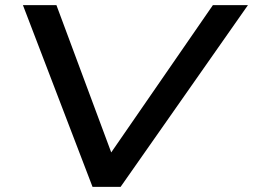

<svg xmlns="http://www.w3.org/2000/svg" viewBox="-20 -725 982 745"><path d="M339 0 69 -705H199L420 -111H396L806 -705H942L448 0Z"/></svg>

Font: Nunito Sans 10pt Expanded SemiBold
Style: Italic
Weight: 600
Width: 7
Italic angle: -9°
Designer: Vernon Adams
Foundry: Vernon Adams
Version: Version 3.101;gftools[0.9.27]